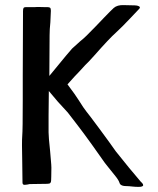

<svg xmlns="http://www.w3.org/2000/svg" viewBox="-20 -723 618 751"><path d="M76 0Q68 0 68 -9L67 -88L66 -154Q66 -180 67 -192Q69 -214 69 -333V-427L70 -672V-679Q70 -688 72 -691.5Q74 -695 80 -695H114Q123 -696 139 -695.5Q155 -695 160 -695H167Q173 -695 176 -692.5Q179 -690 179 -681L177 -636Q174 -608 174 -585L173 -426L238 -505L262 -533L293 -561Q308 -573 319 -584Q358 -623 388 -655Q399 -667 410.5 -678Q422 -689 425 -692Q439 -704 464 -703L507 -702Q517 -702 523.5 -698.5Q530 -695 525 -689Q520 -684 489.5 -651.5Q459 -619 433 -595Q409 -574 349 -506L328 -483L313 -468L291 -444Q275 -428 244 -393Q277 -349 286 -334Q310 -296 317 -288Q327 -276 368.5 -220Q410 -164 433 -131Q455 -103 485 -66.5Q515 -30 530 -13Q531 -12 535.5 -7.5Q540 -3 540 1Q540 8 522 8Q509 8 496.5 6.5Q484 5 476 5Q473 5 466.5 4.5Q460 4 454.5 1Q449 -2 447 -9Q444 -19 428 -38.5Q412 -58 409 -62Q391 -85 390 -86Q372 -112 339 -158Q306 -204 282 -235L245 -283Q205 -325 171 -367L170 -271V-205Q170 -188 176 -132Q177 -118 179 -97Q181 -76 181 -67Q181 -43 180.5 -32.5Q180 -22 180 -18Q180 -11 177 -7.5Q174 -4 164 -4L96 -3Q91 -2 86 -1Q81 0 76 0Z"/></svg>

Font: Barrio
Style: Regular
Weight: 400
Designer: Pablo Cosgaya & Sergio Jimenez
Foundry: Pablo Cosgaya & Sergio Jimenez
Version: Version 1.005